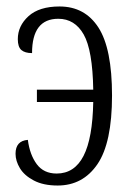

<svg xmlns="http://www.w3.org/2000/svg" viewBox="-20 -564 410 593"><path d="M28 -89Q28 -129 66 -132Q72 -86 93.5 -57Q115 -28 155 -28Q210 -28 238 -82.5Q266 -137 268 -249H94V-287H268Q266 -409 238.5 -457.5Q211 -506 160 -506Q79 -506 79 -400Q57 -400 46 -409.5Q35 -419 35 -443Q35 -484 68 -514Q101 -544 164 -544Q242 -544 284 -479Q326 -414 326 -269Q326 -123 281 -57Q236 9 158 9Q114 9 84.5 -6.5Q55 -22 41.5 -44.5Q28 -67 28 -89Z"/></svg>

Font: Noto Serif CondLight
Style: Regular
Weight: 300
Width: 3
Designer: Monotype Design Team
Foundry: Monotype Imaging Inc.
Version: Version 1.001